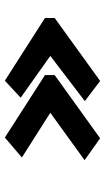

<svg xmlns="http://www.w3.org/2000/svg" viewBox="159 -629 432 790"><g transform="rotate(-90 375.0 -234.0)"><path d="M437 -38 354 -101 540 -243 368 -365 438 -430 696 -265V-225ZM201 -38 111 -102 306 -243 122 -360 204 -430 461 -265V-225Z"/></g></svg>

Font: Inconsolata ExtraExpanded Black
Style: Regular
Weight: 900
Width: 8
Monospace: yes
Designer: Raph Levien, Cyreal, Brenton Simpson
Foundry: Raph Levien, Cyreal, Google
Version: Version 3.001; ttfautohint (v1.8.2.53-6de2)